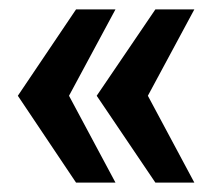

<svg xmlns="http://www.w3.org/2000/svg" viewBox="-20 -504 459 409"><path d="M142 -115 18 -300 142 -484H226L127 -300L226 -115ZM311 -115 186 -300 311 -484H394L295 -300L394 -115Z"/></svg>

Font: Pragati Narrow
Style: Bold
Weight: 700
Designer: Hector Gatti, Marcela Romero, Pablo Cosgaya and Nicolas Silva
Foundry: Omnibus-Type
Version: Version 1.010; ttfautohint (v1.3)